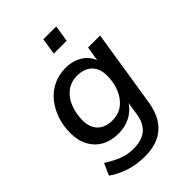

<svg xmlns="http://www.w3.org/2000/svg" viewBox="-257 -812 1108 1108"><g transform="rotate(-45 297.0 -257.5)"><path d="M252 189Q182 189 125.5 170Q69 151 25 120L57 48Q87 67 114.5 81Q142 95 172.5 103Q203 111 238 111Q301 111 339.5 81Q378 51 389 -14L405 -119L414 -118Q398 -85 371.5 -61Q345 -37 310.5 -24.5Q276 -12 236 -12Q177 -12 133.5 -36Q90 -60 65.5 -105Q41 -150 41 -212Q41 -268 58 -319.5Q75 -371 107 -411Q139 -451 184.5 -474Q230 -497 288 -497Q347 -497 392 -468.5Q437 -440 454 -383L446 -385L463 -488H561L487 -19Q477 49 447 95.5Q417 142 368.5 165.5Q320 189 252 189ZM264 -91Q317 -91 352.5 -119Q388 -147 407 -193.5Q426 -240 426 -293Q427 -352 394.5 -385Q362 -418 303 -418Q252 -418 216 -390Q180 -362 162 -316Q144 -270 143 -217Q142 -157 174 -124Q206 -91 264 -91ZM298 -603 314 -704H419L403 -603Z"/></g></svg>

Font: Nunito Sans 12pt ExtraLight 12pt SemiBold
Style: Italic
Weight: 600
Italic angle: -9°
Version: Version 3.101;gftools[0.9.27]